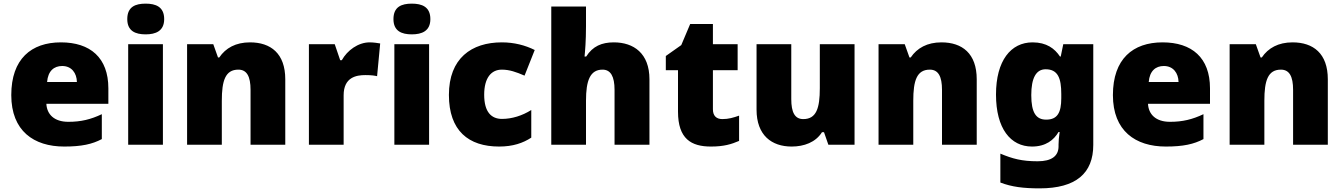

<svg xmlns="http://www.w3.org/2000/svg" viewBox="-20 -889 7387 1056"><path d="M315 -656C152 -656 42 -565 42 -366C42 -169 166 -83 333 -83C429 -83 487 -96 540 -124V-261C479 -232 425 -219 356 -219C278 -219 238 -260 235 -318H576V-403C576 -572 476 -656 315 -656ZM322 -526C374 -526 402 -487 403 -438H239C244 -499 277 -526 322 -526Z M781 -869C725 -869 680 -852 680 -784C680 -718 725 -700 781 -700C836 -700 883 -718 883 -784C883 -852 836 -869 781 -869ZM876 -646H685V-93H876Z M1355 -656C1277 -656 1221 -625 1186 -573H1179L1153 -646H1009V-93H1200V-335C1200 -445 1219 -506 1291 -506C1338 -506 1358 -468 1358 -395V-93H1549V-453C1549 -595 1469 -656 1355 -656Z M2013 -656C1950 -656 1890 -612 1860 -558H1851L1821 -646H1679V-93H1870V-365C1870 -465 1941 -476 1989 -476C2024 -476 2041 -473 2054 -470L2071 -650C2060 -652 2034 -656 2013 -656Z M2245 -869C2189 -869 2144 -852 2144 -784C2144 -718 2189 -700 2245 -700C2300 -700 2347 -718 2347 -784C2347 -852 2300 -869 2245 -869ZM2340 -646H2149V-93H2340Z M2725 -83C2801 -83 2856 -102 2902 -132V-284C2853 -253 2796 -235 2741 -235C2683 -235 2643 -272 2643 -368C2643 -461 2682 -506 2740 -506C2782 -506 2819 -493 2865 -473L2921 -614C2869 -640 2808 -656 2740 -656C2573 -656 2449 -568 2449 -367C2449 -170 2557 -83 2725 -83Z M3203 -745V-853H3012V-93H3203V-336C3203 -445 3225 -506 3294 -506C3339 -506 3360 -468 3360 -395V-93H3552V-453C3552 -596 3465 -656 3356 -656C3290 -656 3240 -635 3204 -578H3195C3198 -607 3203 -663 3203 -745Z M3953 -234C3920 -234 3901 -252 3901 -288V-503H4037V-646H3901V-757H3776L3727 -641L3642 -581V-503H3709V-275C3709 -125 3782 -83 3890 -83C3962 -83 4003 -96 4045 -114V-253C4014 -242 3987 -234 3953 -234Z M4680 -646H4489V-404C4489 -294 4470 -234 4398 -234C4351 -234 4332 -272 4332 -344V-646H4141V-286C4141 -144 4225 -83 4334 -83C4402 -83 4466 -106 4501 -162H4512L4536 -93H4680Z M5158 -656C5080 -656 5024 -625 4989 -573H4982L4956 -646H4812V-93H5003V-335C5003 -445 5022 -506 5094 -506C5141 -506 5161 -468 5161 -395V-93H5352V-453C5352 -595 5272 -656 5158 -656Z M5659 -656C5540 -656 5458 -556 5458 -369C5458 -182 5538 -83 5656 -83C5732 -83 5776 -119 5802 -163H5808C5804 -136 5802 -111 5802 -94V-84C5802 -31 5764 -2 5687 -2C5600 -2 5549 -16 5482 -44V115C5545 139 5609 147 5698 147C5898 147 5993 64 5993 -92V-646H5828L5814 -578H5810C5781 -622 5736 -656 5659 -656ZM5731 -508C5799 -508 5817 -458 5817 -372V-349C5817 -270 5796 -231 5734 -231C5678 -231 5652 -270 5652 -366C5652 -459 5678 -508 5731 -508Z M6374 -656C6211 -656 6101 -565 6101 -366C6101 -169 6225 -83 6392 -83C6488 -83 6546 -96 6599 -124V-261C6538 -232 6484 -219 6415 -219C6337 -219 6297 -260 6294 -318H6635V-403C6635 -572 6535 -656 6374 -656ZM6381 -526C6433 -526 6461 -487 6462 -438H6298C6303 -499 6336 -526 6381 -526Z M7089 -656C7011 -656 6955 -625 6920 -573H6913L6887 -646H6743V-93H6934V-335C6934 -445 6953 -506 7025 -506C7072 -506 7092 -468 7092 -395V-93H7283V-453C7283 -595 7203 -656 7089 -656Z"/></svg>

Font: Noto Sans Telugu UI Black
Style: Regular
Weight: 900
Designer: Jelle Bosma - Monotype Design Team
Foundry: Monotype Imaging Inc.
Version: Version 2.005